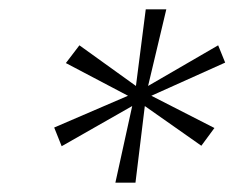

<svg xmlns="http://www.w3.org/2000/svg" viewBox="-20 -751 502 411"><path d="M227 -360 263 -524 112 -438 96 -478 254 -546 121 -616 150 -654 271 -567 292 -731H336L297 -567L447 -654L462 -617L304 -546L439 -477L411 -439L290 -524L270 -360Z"/></svg>

Font: DM Sans 11pt ExtraLight
Style: Italic
Weight: 250
Italic angle: -10°
Version: Version 4.004;gftools[0.9.30]